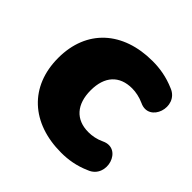

<svg xmlns="http://www.w3.org/2000/svg" viewBox="-139 -627 762 762"><g transform="rotate(45 242.0 -246.0)"><path d="M303 11C342 11 383 5 428 -15C506 -45 467 -175 389 -138C366 -127 343 -123 322 -123C251 -123 211 -169 211 -247C211 -325 251 -369 322 -369C343 -369 367 -364 389 -354C466 -317 508 -446 430 -477C384 -497 342 -503 303 -503C137 -503 29 -406 29 -247C29 -87 137 11 303 11Z"/></g></svg>

Font: Nunito Black
Style: Regular
Weight: 900
Designer: Vernon Adams
Foundry: Vernon Adams
Version: Version 3.602